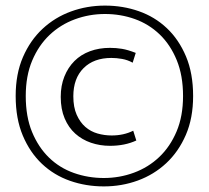

<svg xmlns="http://www.w3.org/2000/svg" viewBox="-20 -658 746 686"><path d="M379 -174Q422 -174 456 -191L467 -156Q426 -137 373 -137Q337 -137 305 -148Q273 -159 249 -180.5Q225 -202 211 -235Q197 -268 197 -312Q197 -352 210 -384.5Q223 -417 246 -440Q269 -463 301.5 -475Q334 -487 373 -487Q395 -487 416 -483.5Q437 -480 465 -469L454 -434Q436 -444 416 -447.5Q396 -451 378 -451Q315 -451 278.5 -414.5Q242 -378 242 -314Q242 -275 254 -248Q266 -221 285 -204.5Q304 -188 328.5 -181Q353 -174 379 -174ZM355 -638Q419 -638 476 -618Q533 -598 576 -557.5Q619 -517 644.5 -456.5Q670 -396 670 -315Q670 -236 644 -176Q618 -116 574 -75Q530 -34 472.5 -13Q415 8 351 8Q287 8 230 -12Q173 -32 130 -72.5Q87 -113 61.5 -173.5Q36 -234 36 -315Q36 -394 62 -454Q88 -514 132 -555Q176 -596 233.5 -617Q291 -638 355 -638ZM355 -608Q299 -608 247.5 -589Q196 -570 157 -533Q118 -496 95 -441.5Q72 -387 72 -315Q72 -241 94.5 -186.5Q117 -132 155 -95Q193 -58 244 -40Q295 -22 351 -22Q407 -22 458.5 -41Q510 -60 549 -97Q588 -134 611 -188.5Q634 -243 634 -315Q634 -388 611.5 -443Q589 -498 550.5 -535Q512 -572 461.5 -590Q411 -608 355 -608Z"/></svg>

Font: Mukta Mahee ExtraLight
Style: Regular
Weight: 275
Designer: Shuchita Grover, Noopur Datye, Girish Dalvi, Yashodeep Gholap
Foundry: Ek Type
Version: Version 2.538;PS 1.000;hotconv 16.6.51;makeotf.lib2.5.65220;